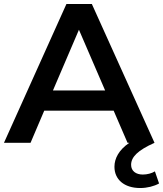

<svg xmlns="http://www.w3.org/2000/svg" viewBox="-25 -720 822 968"><path d="M756 144C740 154 717 160 695 160C660 160 636 142 636 111C636 72 669 38 754 0L438 -700H310L-5 0H129L198 -162H548L618 0H627C574 36 552 79 552 121C552 184 600 228 682 228C717 228 752 219 777 205ZM242 -264 373 -570 505 -264Z"/></svg>

Font: Montserrat Lite SemiBold
Style: Regular
Weight: 600
Designer: Julieta Ulanovsky
Foundry: Julieta Ulanovsky
Version: Version 7.200;PS 007.200;hotconv 1.0.88;makeotf.lib2.5.64775